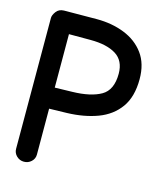

<svg xmlns="http://www.w3.org/2000/svg" viewBox="-107 -781 736 868"><g transform="rotate(15 261.0 -347.0)"><path d="M86.4 7.3Q66.4 7.3 52 -6.6Q37.6 -20.5 37.6 -40V-40.5L36.6 -652.3Q36.6 -665.5 49.1 -682.4Q61.5 -699.2 85 -699.7L238.8 -700.7Q310.1 -700.7 368.4 -677.5Q426.8 -654.3 461.2 -607.4Q495.6 -560.5 495.6 -488.3Q495.6 -405.8 459.5 -355.5Q423.3 -305.2 360.6 -281.7Q297.9 -258.3 217.8 -255.9L134.8 -253.9L135.3 -39.6V-39.1Q135.3 -19.5 120.8 -6.1Q106.4 7.3 86.4 7.3ZM397.9 -487.8Q397.9 -548.8 354.7 -575.7Q311.5 -602.5 235.4 -602.5H134.3L134.8 -352.5L216.3 -354.5Q302.2 -356.4 350.1 -383.8Q397.9 -411.1 397.9 -487.8Z"/></g></svg>

Font: Manjari
Style: Bold
Weight: 700
Designer: Santhosh Thottingal <santhosh.thottingal@gmail.com>
Version: Version 2.000